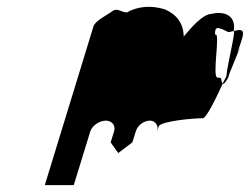

<svg xmlns="http://www.w3.org/2000/svg" viewBox="-20 -725 725 557"><path d="M110 -188H194L242 -344C247 -360 268 -375 287 -375C305 -375 316 -361 311 -344L301 -312L323 -281L364 -312L374 -344C379 -361 397 -375 415 -375C431 -375 441 -360 436 -344L441 -360C454 -374 539 -382 568 -382C578 -382 603 -432 626 -482C618 -494 628 -500 611 -500C594 -500 621 -637 604 -624C603 -648 609 -649 642 -632C647 -632 653 -634 658 -635C666 -682 628 -693 595 -685C568 -685 532 -642 513 -619C512 -662 488 -685 458 -698C419 -710 380 -707 348 -689C331 -689 321 -704 305 -692C289 -680 256 -665 251 -648ZM658 -634V-635C675 -639 692 -644 682 -612C682 -612 677 -595 669 -573C675 -585 677 -589 674 -580C677 -591 661 -548 647 -515C644 -509 644 -504 642 -500H641L640 -498L642 -499C639 -494 637 -491 636 -490C632 -483 627 -480 626 -482C629 -490 634 -497 637 -505C638 -530 665 -639 658 -634ZM642 -500V-499Z"/></svg>

Font: bitstorm
Style: extobl
Weight: 400
Version: Version 0.2